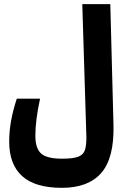

<svg xmlns="http://www.w3.org/2000/svg" viewBox="-20 -713 626 917"><path d="M275.9 184.1Q147.9 184.1 85.9 128.2Q23.9 72.3 23.9 -36.6Q23.9 -84.5 32.5 -133.5Q41 -182.6 60.1 -241.7H171.4Q148.9 -139.6 148.9 -64.5Q148.9 -4.9 176 20Q203.1 44.9 276.9 44.9Q330.6 44.9 355.5 34.7Q380.4 24.4 387.2 -1.5Q392.6 -22.5 392.6 -57.1Q392.6 -64.9 392.1 -73.7L373 -693.4H506.8L522 -116.2Q525.9 42 463.6 113Q401.4 184.1 275.9 184.1Z"/></svg>

Font: CaskaydiaMono NF
Style: Bold
Weight: 700
Designer: Aaron Bell
Foundry: Saja Typeworks
Version: Version 2111.001; ttfautohint (v1.8.4);Nerd Fonts 3.1.1